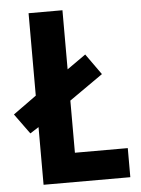

<svg xmlns="http://www.w3.org/2000/svg" viewBox="-65 -755 583 796"><g transform="rotate(-5 226.5 -357.0)"><path d="M84 0H445V-121H225V-338L365 -436L303 -523L225 -468V-714H84V-371L-13 -301L48 -217L84 -240Z"/></g></svg>

Font: Noto Sans Devanagari Condensed
Style: Bold
Weight: 700
Width: 3
Designer: Jelle Bosma - Monotype Design Team
Foundry: Monotype Imaging Inc.
Version: Version 2.004